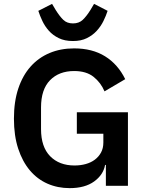

<svg xmlns="http://www.w3.org/2000/svg" viewBox="-20 -960 752 992"><path d="M527 -108H523Q514 -57 466.5 -22.5Q419 12 340 12Q278 12 225.5 -11Q173 -34 134.5 -79.5Q96 -125 74 -192Q52 -259 52 -347Q52 -435 74.5 -502.5Q97 -570 138 -616Q179 -662 236 -686Q293 -710 363 -710Q457 -710 523 -669Q589 -628 627 -551L520 -488Q501 -533 463.5 -563Q426 -593 363 -593Q285 -593 238.5 -545.5Q192 -498 192 -405V-293Q192 -201 239 -153Q286 -105 365 -105Q396 -105 423 -112.5Q450 -120 470 -135Q490 -150 502 -172Q514 -194 514 -224V-269H377V-380H641V0H527ZM357 -748Q314 -748 283.5 -763Q253 -778 232.5 -801Q212 -824 199 -851.5Q186 -879 178 -904L249 -940L268 -908Q288 -876 307 -857.5Q326 -839 357 -839Q388 -839 407.5 -857.5Q427 -876 447 -908L466 -940L536 -904Q528 -879 514.5 -851.5Q501 -824 480 -801Q459 -778 429 -763Q399 -748 357 -748Z"/></svg>

Font: IBM Plex Sans SmBld
Style: Regular
Weight: 600
Designer: Mike Abbink, Paul van der Laan, Pieter van Rosmalen
Foundry: Bold Monday
Version: Version 3.005